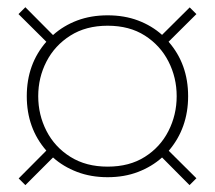

<svg xmlns="http://www.w3.org/2000/svg" viewBox="-20 -658 610 545"><path d="M52 -132.5 33 -151.5 111.5 -230.5Q56 -294 56 -385Q56 -476 111.5 -539.5L32.5 -618L52 -637.5L130.5 -558.5Q160 -585 199 -599.8Q238 -614.5 285.5 -614.5Q333 -614.5 372 -599.8Q411 -585 440 -559L518.5 -637L537.5 -618L458.5 -539.5Q514 -476 514 -385Q514 -294.5 459 -230L537.5 -152L518 -132.5L440 -211Q411 -185 372 -170Q333 -155 285.5 -155Q238 -155 198.8 -170Q159.5 -185 130.5 -211ZM285.5 -185Q347.5 -185 391.2 -212.8Q435 -240.5 458.2 -286.2Q481.5 -332 481.5 -385Q481.5 -438 458.2 -483.5Q435 -529 391.2 -557Q347.5 -585 285.5 -585Q224 -585 179.8 -557Q135.5 -529 112 -483.5Q88.5 -438 88.5 -385Q88.5 -332 112 -286.2Q135.5 -240.5 179.8 -212.8Q224 -185 285.5 -185Z"/></svg>

Font: Bodoni Moda 9pt Black
Style: Regular
Weight: 900
Designer: Owen Earl
Foundry: indestructible type
Version: Version 2.005